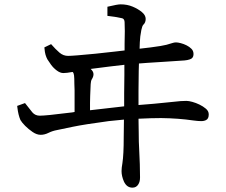

<svg xmlns="http://www.w3.org/2000/svg" viewBox="-20 -797 1040 883"><path d="M397 -480Q410 -468 410 -456Q410 -444 402 -432Q398 -425 397 -410Q394 -345 394 -324.5Q394 -304 394 -290L551 -308V-367Q552 -421 552 -452.5Q552 -484 552 -499Q497 -493 397 -480ZM620 -112Q624 -37 624 19Q624 39 616 51Q607 66 589 66Q563 66 550 38Q539 13 539 -10Q539 -25 543 -47Q549 -86 549 -167Q550 -202 550 -247Q517 -244 480 -240Q368 -225 315 -214L243 -199Q221 -195 203 -186Q185 -177 167 -177Q149 -177 130 -190Q111 -203 96 -218Q81 -233 74 -245Q64 -268 60 -302L59 -310L95 -323Q114 -298 129 -280Q142 -265 163 -265Q192 -265 294 -278Q315 -280 323 -282V-382Q323 -393 322 -411Q322 -439 320.5 -450.5Q319 -462 314 -466H313Q286 -461 271.5 -461Q257 -461 241.5 -472.5Q226 -484 215 -499Q204 -514 198 -524Q187 -544 185 -571L184 -579L215 -594Q236 -570 253.5 -555Q271 -540 293 -540Q317 -540 419 -550L510 -560L553 -565V-596Q554 -627 554 -654Q554 -681 553 -695V-696Q552 -710 542 -713Q524 -718 474 -724V-766Q500 -772 513.5 -774.5Q527 -777 535 -777Q565 -777 590 -766.5Q615 -756 632.5 -741.5Q650 -727 650 -710Q650 -693 639 -683Q634 -678 630 -659Q624 -629 623 -602V-601Q622 -588 622 -573Q650 -576 673 -579Q727 -586 745.5 -591Q764 -596 772.5 -599Q781 -602 789.5 -602Q798 -602 811.5 -598.5Q825 -595 838 -588.5Q851 -582 860.5 -572.5Q870 -563 870 -548Q870 -529 853 -524Q842 -520 828 -519Q775 -515 729.5 -512.5Q684 -510 658.5 -508Q633 -506 619 -505Q618 -489 618 -471Q617 -430 617 -381V-314Q696 -320 745 -325.5Q794 -331 810 -332Q826 -333 837 -333Q848 -333 864.5 -328.5Q881 -324 897.5 -316Q914 -308 927 -297Q940 -286 940 -271Q940 -251 928 -245Q919 -240 905 -240Q891 -240 869 -243Q801 -253 721 -254Q678 -254 617 -251Q617 -217 618 -186Q618 -142 620 -112Z"/></svg>

Font: Early Summer Mincho Screen
Style: Regular
Weight: 400
Designer: GuiWonder
Version: Version 1.002